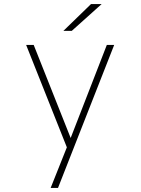

<svg xmlns="http://www.w3.org/2000/svg" viewBox="-20 -720 690 940"><path d="M228 200 313 -13V5.5H309L108 -500H145L331.5 -30.5H320.5L503 -500H539L264 200ZM331.5 -569H290.5L425.5 -700H477.5Z"/></svg>

Font: Trispace Thin Thin
Style: Regular
Weight: 250
Version: Version 1.210